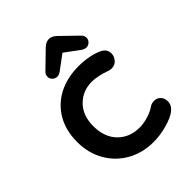

<svg xmlns="http://www.w3.org/2000/svg" viewBox="-174 -664 764 764"><g transform="rotate(-45 207.5 -282.5)"><path d="M375 -27Q356 -12 317 -1Q278 10 241 10Q179 10 130 -17.5Q81 -45 53 -94Q25 -143 25 -205Q25 -270 52.5 -317Q80 -364 129 -389.5Q178 -415 243 -415Q270 -415 297.5 -410Q325 -405 348 -394Q360 -388 365.5 -378.5Q371 -369 371 -358Q371 -342 359.5 -328.5Q348 -315 329 -315Q321 -315 312 -318Q294 -325 273 -329.5Q252 -334 236 -334Q184 -334 149.5 -299Q115 -264 115 -205Q115 -142 150.5 -106Q186 -70 242 -70Q265 -70 291 -78Q317 -86 333 -98Q344 -105 357 -105Q374 -105 384.5 -93.5Q395 -82 395 -65Q395 -43 375 -27ZM125 -472Q125 -477 127 -483Q129 -489 135 -494L205 -562Q220 -575 235 -575Q250 -575 265 -562L335 -494Q341 -489 343 -483Q345 -477 345 -472Q345 -461 336.5 -453Q328 -445 317 -445Q308 -445 297 -452L235 -498L173 -452Q163 -445 153 -445Q142 -445 133.5 -453Q125 -461 125 -472Z"/></g></svg>

Font: Dongle
Style: Bold
Weight: 700
Designer: Yanghee Ryu
Foundry: Yanghee Ryu
Version: Version 2.000